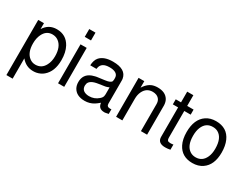

<svg xmlns="http://www.w3.org/2000/svg" viewBox="-82 -1374 2887 2237"><g transform="rotate(30 1362.0 -255.5)"><path d="M54 218V-524H131V-445Q189 -539 298 -539Q425 -539 485 -428Q523 -357 523 -253Q523 -99 434 -24Q396 8 343 19Q324 23 299 23Q202 23 138 -55V218ZM284 -461Q201 -461 162 -377Q138 -327 138 -258Q138 -133 207 -81Q241 -55 284 -55Q369 -55 409 -134Q436 -185 436 -255Q436 -382 365 -435Q330 -461 284 -461Z M706 -524V0H623V-524ZM706 -729V-624H622V-729Z M1313 -49V14Q1285 21 1267 23H1266H1256Q1185 23 1172 -40L1170 -54Q1140 -28 1115 -12Q1059 23 992 23Q882 23 839 -52Q820 -86 820 -132Q820 -234 912 -272L923 -276L957 -286L976 -290Q991 -292 1017 -295.5Q1043 -299 1080 -304Q1153 -313 1164 -342V-343V-344L1167 -362V-384Q1167 -448 1086 -460Q1078 -461 1069 -461.5Q1060 -462 1050 -462Q946 -462 930 -387L927 -369H843Q846 -440 879 -478Q934 -539 1053 -539Q1228 -539 1248 -423Q1249 -417 1249.5 -410.5Q1250 -404 1250 -396V-88Q1250 -47 1295 -47H1297Q1305 -47 1308 -48H1309ZM1167 -259 1157 -255Q1140 -247 1119 -243L1033 -230Q928 -215 911 -161L907 -135V-134Q907 -69 974 -54Q989 -50 1010 -50Q1081 -50 1134 -97Q1147 -108 1155 -120Q1167 -138 1167 -165Z M1404 -524H1481V-436Q1535 -522 1611 -535Q1621 -537 1632 -538Q1643 -539 1655 -539Q1759 -539 1801 -470Q1819 -440 1821 -396V0H1738V-363Q1738 -432 1680 -457Q1657 -466 1630 -466Q1547 -466 1509 -389Q1488 -347 1488 -289V0H1404Z M2144 -524V-456H2058V-97Q2058 -59 2080 -53L2104 -50Q2131 -50 2144 -54V16Q2124 20 2107 21.5Q2090 23 2076 23Q1986 23 1976 -44L1975 -60V-456H1904V-524H1975V-668H2058V-524Z M2440 -539Q2592 -539 2649 -410Q2678 -344 2678 -254Q2678 -86 2576 -16Q2520 23 2441 23Q2297 23 2237 -96Q2204 -162 2204 -258Q2204 -431 2309 -502Q2364 -539 2440 -539ZM2441 -462Q2348 -462 2310 -370Q2291 -325 2291 -258Q2291 -121 2369 -73Q2400 -54 2441 -54Q2531 -54 2570 -142Q2591 -188 2591 -255Q2591 -400 2509 -446Q2480 -462 2441 -462Z"/></g></svg>

Font: Ekushey Lal Sabuj Normal
Style: Regular
Weight: 400
Designer: Al Mamun Sumon
Foundry: Al Mamun Sumon
Version: Version 1.0